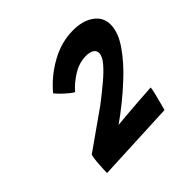

<svg xmlns="http://www.w3.org/2000/svg" viewBox="-116 -771 638 638"><g transform="rotate(-45 203.0 -452.0)"><path d="M351.5 -343.5Q351 -335.5 346.5 -317Q342 -298.5 337.2 -281Q332.5 -263.5 331 -258L48 -245Q48 -249.5 48.5 -263.8Q49 -278 50.5 -295Q52 -312 55 -324Q81.5 -342.5 116.2 -367.2Q151 -392 192.5 -421Q223 -444.5 250.2 -467.2Q277.5 -490 294.5 -510Q311.5 -530 311.5 -545.5Q311.5 -558 301 -564Q290.5 -570 274 -570Q241.5 -570 211.5 -551.2Q181.5 -532.5 163 -510Q150 -517.5 133 -533.2Q116 -549 108.5 -559Q145 -603 196.8 -631.8Q248.5 -660.5 304 -660.5Q349 -660.5 377.2 -640.2Q405.5 -620 405.5 -585.5Q405.5 -549 376 -506.5Q346.5 -464 303.5 -424.5Q273.5 -396.5 243 -372.2Q212.5 -348 188 -331Q203 -332.5 233.2 -335Q263.5 -337.5 296 -340Q328.5 -342.5 351.5 -343.5Z"/></g></svg>

Font: Grandstander Medium
Style: Italic
Weight: 500
Italic angle: -15°
Designer: Tyler Finck
Foundry: Etcetera Type Co
Version: Version 1.200; ttfautohint (v1.8.3)